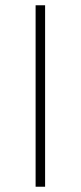

<svg xmlns="http://www.w3.org/2000/svg" viewBox="-20 -708 306 728"><path d="M115 0V-688H151V0Z"/></svg>

Font: Saira Thin Thin
Style: Regular
Weight: 250
Version: Version 1.101